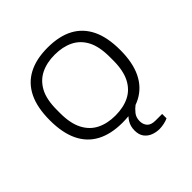

<svg xmlns="http://www.w3.org/2000/svg" viewBox="-188 -681 995 995"><g transform="rotate(-45 309.0 -183.5)"><path d="M309 12Q225 12 167.5 -18.5Q110 -49 80.5 -110Q51 -171 51 -263Q51 -356 80.5 -416.5Q110 -477 167.5 -507.5Q225 -538 309 -538Q394 -538 451 -507.5Q508 -477 537.5 -416.5Q567 -356 567 -263Q567 -171 537.5 -110Q508 -49 451 -18.5Q394 12 309 12ZM309 -40Q368 -40 411.5 -61.5Q455 -83 479 -129.5Q503 -176 503 -251V-275Q503 -352 479 -397.5Q455 -443 411.5 -464.5Q368 -486 309 -486Q251 -486 207.5 -464.5Q164 -443 139.5 -397.5Q115 -352 115 -275V-251Q115 -176 139.5 -129.5Q164 -83 207.5 -61.5Q251 -40 309 -40ZM422 171Q398 171 375.5 162.5Q353 154 338.5 135Q324 116 324 85Q324 54 338.5 30.5Q353 7 378 -12H421V-5Q407 5 392 23.5Q377 42 377 69Q377 93 391 109Q405 125 438 125H486V157Q472 164 453.5 167.5Q435 171 422 171Z"/></g></svg>

Font: Archivo SemiExpanded ExtraLight
Style: Regular
Weight: 250
Width: 6
Designer: Hector Gatti
Foundry: Omnibus-Type
Version: Version 2.001